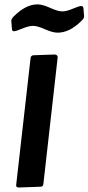

<svg xmlns="http://www.w3.org/2000/svg" viewBox="-20 -833 394 855"><path d="M236.8 -577.6 173.3 -14.6Q172.4 -7.8 169.9 -4.9Q167.5 -2 160.6 -1.5L62.5 2Q51.8 1 51.8 -7.3L116.2 -575.2Q118.2 -585.9 128.4 -586.9L223.6 -590.3Q236.8 -589.4 236.8 -577.6ZM147 -813.5Q168.9 -813.5 203.6 -797.9Q238.3 -782.2 257.3 -782.2Q276.4 -782.2 304.2 -794.2Q332 -806.2 341.3 -806.2Q350.6 -806.2 351.6 -796.9L354.5 -760.3Q354.5 -751 342.8 -740.2Q290 -687.5 236.8 -687.5Q214.4 -687.5 180.4 -702.6Q146.5 -717.8 127.2 -717.8Q107.9 -717.8 79.3 -705.8Q50.8 -693.8 42.5 -693.8Q34.2 -693.8 33.2 -703.1L30.3 -739.7Q30.3 -749 41 -759.8Q94.7 -813.5 147 -813.5Z"/></svg>

Font: Contrail One
Style: Regular
Weight: 400
Designer: Riccardo De Franceschi
Foundry: Sorkin Type Co.
Version: Version 1.003